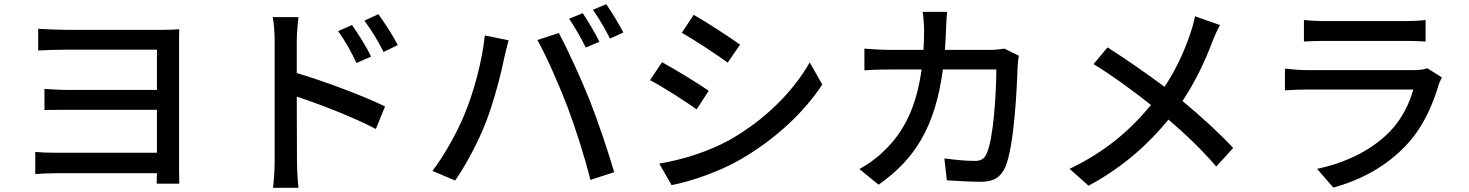

<svg xmlns="http://www.w3.org/2000/svg" viewBox="-20 -850 7040 920"><path d="M838 -641C838 -667 838 -695 839 -710C821 -708 790 -707 762 -707H299C261 -707 190 -710 163 -712V-608C189 -610 261 -612 299 -612H732V-419H312C269 -419 222 -422 193 -424V-323C219 -323 269 -324 313 -324H732V-118H250C206 -118 169 -120 149 -122V-16C170 -18 212 -20 250 -20H732C731 -1 731 18 731 30H839C839 12 838 -15 838 -36Z M1886 -634C1863 -680 1820 -745 1793 -782L1726 -751C1761 -704 1789 -658 1818 -601ZM1758 -579C1736 -626 1694 -691 1667 -730L1600 -701C1634 -653 1662 -605 1688 -548ZM1402 -656C1402 -692 1407 -735 1410 -768H1287C1293 -735 1296 -688 1296 -656V-78C1296 -40 1293 15 1288 50H1410C1406 13 1403 -47 1403 -78L1402 -387C1512 -351 1675 -288 1781 -232L1825 -340C1726 -389 1534 -461 1402 -500Z M2772 -787 2707 -760C2734 -722 2767 -662 2787 -622L2852 -650C2833 -689 2797 -751 2772 -787ZM2885 -830 2821 -803C2849 -765 2881 -708 2903 -665L2967 -694C2949 -730 2911 -792 2885 -830ZM2207 -305C2172 -220 2115 -114 2052 -31L2161 15C2215 -63 2272 -171 2308 -264C2347 -363 2383 -506 2396 -572C2401 -594 2410 -632 2417 -657L2303 -680C2291 -560 2251 -412 2207 -305ZM2700 -336C2740 -229 2782 -97 2809 12L2923 -25C2896 -119 2843 -275 2805 -371C2765 -472 2698 -617 2658 -692L2555 -658C2598 -583 2660 -440 2700 -336Z M3304 -779 3247 -693C3309 -658 3416 -587 3467 -550L3526 -636C3479 -670 3366 -744 3304 -779ZM3139 -66 3198 37C3289 20 3429 -28 3530 -87C3692 -181 3831 -309 3920 -445L3860 -551C3779 -409 3644 -275 3477 -180C3372 -122 3250 -85 3139 -66ZM3152 -552 3095 -466C3159 -432 3265 -364 3318 -326L3376 -415C3329 -448 3215 -518 3152 -552Z M4793 -617C4773 -614 4750 -611 4724 -611H4508C4510 -642 4512 -675 4513 -709C4514 -733 4516 -770 4518 -793H4401C4405 -770 4408 -729 4408 -706C4408 -673 4407 -641 4405 -611H4244C4205 -611 4160 -614 4122 -617V-513C4160 -516 4207 -517 4244 -517H4396C4371 -336 4310 -215 4213 -124C4178 -90 4134 -59 4098 -40L4190 35C4362 -86 4461 -239 4498 -517H4754C4754 -409 4741 -183 4707 -113C4696 -88 4680 -79 4650 -79C4609 -79 4556 -84 4505 -91L4517 14C4567 17 4626 21 4680 21C4741 21 4775 -1 4796 -47C4840 -145 4853 -431 4856 -532C4857 -545 4859 -566 4862 -583Z M5706 -772C5702 -749 5692 -713 5684 -690C5656 -608 5618 -521 5560 -434C5480 -494 5370 -570 5287 -623L5220 -543C5319 -482 5422 -405 5495 -347C5396 -226 5275 -122 5105 -41L5196 40C5367 -52 5488 -166 5579 -277C5662 -206 5736 -135 5808 -52L5889 -141C5820 -215 5734 -293 5646 -366C5709 -460 5758 -566 5789 -650C5798 -672 5814 -710 5826 -730Z M6819 -523C6806 -518 6782 -514 6755 -514H6243C6214 -514 6176 -517 6137 -521V-417C6175 -420 6219 -421 6243 -421H6752C6734 -355 6698 -280 6641 -221C6559 -136 6436 -71 6291 -41L6369 49C6497 13 6624 -50 6727 -164C6801 -246 6845 -347 6874 -445C6876 -453 6884 -468 6889 -479ZM6228 -651C6256 -653 6292 -654 6323 -654H6712C6746 -654 6786 -653 6811 -651V-754C6786 -751 6745 -749 6713 -749H6323C6291 -749 6255 -751 6228 -754Z"/></svg>

Font: Noto Sans CJK KR Medium
Style: Regular
Weight: 500
Designer: Ryoko NISHIZUKA (kana & ideographs); Paul D. Hunt (Latin, Greek & Cyrillic); Wenlong ZHANG (bopomofo); Sandoll Communica
Foundry: Adobe Systems Incorporated
Version: Version 1.004;PS 1.004;hotconv 1.0.82;makeotf.lib2.5.63406